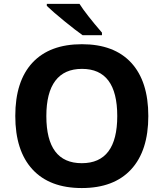

<svg xmlns="http://www.w3.org/2000/svg" viewBox="-20 -951 836 981"><path d="M219.2 -931.2H386.2Q418.9 -879.4 501 -784.2V-771H402.3Q368.7 -794.4 309.6 -842.5Q250.5 -890.6 219.2 -920.9ZM58.1 -358.6Q58.1 -536.6 146 -630.9Q233.9 -725.1 398.4 -725.1Q563 -725.1 650.4 -630.4Q737.8 -535.6 737.8 -358.2Q737.8 -180.7 649.9 -85.4Q562 9.8 397.9 9.8Q233.9 9.8 146 -85.4Q58.1 -180.7 58.1 -358.6ZM398.9 -599.1Q308.6 -599.1 262.7 -538.3Q216.8 -477.5 216.8 -357.9Q216.8 -117.2 397.9 -117.2Q579.1 -117.2 579.1 -358.2Q579.1 -599.1 398.9 -599.1Z"/></svg>

Font: Open Sans Hebrew
Style: Bold
Weight: 700
Foundry: Ascender Corporation, Yanek Iontef
Version: Version 2.001;PS 002.001;hotconv 1.0.70;makeotf.lib2.5.58329